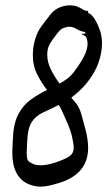

<svg xmlns="http://www.w3.org/2000/svg" viewBox="-20 -683 412 719"><path d="M132 16Q111 16 88 7Q26 -19 26 -112Q26 -124 27 -136.5Q28 -149 28 -159Q30 -220 48.5 -255Q67 -290 96 -310.5Q125 -331 156 -346Q136 -372 119.5 -404Q103 -436 103 -478Q103 -507 111.5 -535.5Q120 -564 134 -583Q150 -605 169.5 -629.5Q189 -654 222 -661Q227 -662 230.5 -662.5Q234 -663 238 -663Q259 -663 270.5 -658Q282 -653 290.5 -647.5Q299 -642 310 -642V-635Q324 -629 335 -611Q346 -593 355 -567Q362 -546 362 -520Q362 -486 348.5 -447.5Q335 -409 304 -371Q290 -354 275.5 -341Q261 -328 247 -317Q251 -313 254 -309Q257 -305 261 -301Q277 -283 285 -254Q293 -225 301 -195Q310 -159 310 -129Q310 -33 205 1Q182 8 164.5 12Q147 16 132 16ZM203 -370Q220 -379 234.5 -390.5Q249 -402 260 -418Q286 -453 297 -477Q308 -501 308 -520Q308 -529 304 -541Q302 -547 294.5 -550.5Q287 -554 285.5 -555.5Q284 -557 299 -557V-563Q280 -566 266.5 -574.5Q253 -583 238 -583Q236 -583 234.5 -582.5Q233 -582 232 -582Q215 -579 206.5 -571.5Q198 -564 178 -536Q166 -520 161.5 -507.5Q157 -495 157 -478Q157 -450 170.5 -423Q184 -396 203 -370ZM132 -64Q156 -64 189 -75Q230 -89 243 -100Q256 -111 256 -129Q256 -144 249 -175Q244 -195 234.5 -217.5Q225 -240 212 -268Q208 -277 200 -290Q168 -274 141.5 -262Q115 -250 99.5 -227Q84 -204 82 -156Q82 -144 81 -133.5Q80 -123 80 -112Q80 -88 85 -81.5Q90 -75 109 -67Q111 -66 118 -65Q125 -64 132 -64Z"/></svg>

Font: Syne Tactile
Style: Regular
Weight: 400
Designer: Lucas Descroix
Foundry: Bonjour Monde
Version: Version 2.100; ttfautohint (v1.8.3)